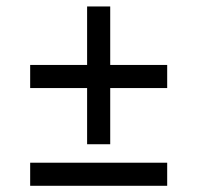

<svg xmlns="http://www.w3.org/2000/svg" viewBox="-20 -687 626 609"><path d="M75.7 -170.9H510.3V-97.7H75.7ZM75.7 -481H256.3V-666.5H329.6V-481H510.3V-407.7H329.6V-229.5H256.3V-407.7H75.7Z"/></svg>

Font: Andika FrenchTight
Style: Regular
Weight: 400
Designer: Victor Gaultney, Annie Olsen, Julie Remington, Don Collingsworth, Eric Hays, Becca Hirsbrunner
Foundry: SIL International
Version: Version 5.000 ; Dig1 Dig4Opn Dig7 LnSpcTght